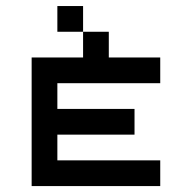

<svg xmlns="http://www.w3.org/2000/svg" viewBox="-20 -628 648 648"><path d="M260.4 -520.8H347.2V-434H520.8V-347.2H173.6V-260.4H434V-173.6H173.6V-86.8H520.8V0H86.8V-434H260.4ZM260.4 -520.8H173.6V-607.6H260.4Z"/></svg>

Font: 8-bit Operator+ 8
Style: Regular
Weight: 400
Designer: GrandChaos9000
Version: Version 1.3.0 - August 1, 2014